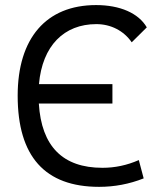

<svg xmlns="http://www.w3.org/2000/svg" viewBox="-20 -723 626 753"><path d="M368.7 9.8C428.7 9.8 486.8 -1 543.5 -23.4L524.4 -95.2C477.5 -74.7 430.7 -64.9 381.8 -64.9C226.1 -64.9 142.6 -148.9 132.3 -316.9H420.9V-393.1H132.8C146 -543.9 231.4 -628.4 357.9 -628.4C414.6 -628.4 465.3 -602.5 496.6 -557.1L555.7 -615.7C523.4 -671.4 450.7 -703.1 356.9 -703.1C161.1 -703.1 49.3 -573.2 49.3 -347.7C49.3 -109.4 156.2 9.8 368.7 9.8Z"/></svg>

Font: Cascadia Code SemiLight
Style: Regular
Weight: 350
Monospace: yes
Designer: Aaron Bell
Foundry: Saja Typeworks
Version: Version 2404.023